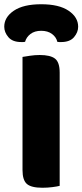

<svg xmlns="http://www.w3.org/2000/svg" viewBox="-41 -876 388 904"><path d="M159 8Q106 8 85.5 -10Q65 -28 65 -75V-608Q77 -610 100 -613.5Q123 -617 146 -617Q196 -617 218 -600Q240 -583 240 -534V-1Q229 2 206 5Q183 8 159 8ZM153 -731Q122 -731 102.5 -716Q83 -701 77 -679Q72 -678 68 -678Q64 -678 59 -678Q18 -678 -1.5 -701Q-21 -724 -21 -750Q-21 -795 24 -825.5Q69 -856 153 -856Q237 -856 282 -825.5Q327 -795 327 -750Q327 -724 307.5 -701Q288 -678 247 -678Q242 -678 238 -678Q234 -678 229 -679Q224 -701 204 -716Q184 -731 153 -731Z"/></svg>

Font: Baloo Tammudu 2 ExtraBold
Style: Regular
Weight: 800
Designer: Maithili Shingre, Omkar Shende and Ek Type
Foundry: Ek Type
Version: Version 1.640;hotconv 1.0.111;makeotfexe 2.5.65597; ttfautoh